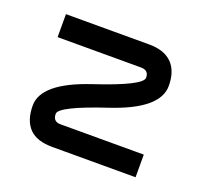

<svg xmlns="http://www.w3.org/2000/svg" viewBox="-70 -397 498 475"><g transform="rotate(20 179.5 -160.0)"><path d="M329.1 -240.2Q329.1 -179.7 210 -139.6Q89.8 -99.6 89.8 -80.1Q89.8 -59.6 109.4 -59.6Q129.9 -59.6 329.1 -59.6Q329.1 -40 329.1 0Q232.4 0 173.8 0Q155.3 0 141.6 0Q113.3 0 109.4 0Q69.3 0 49.8 -19.5Q29.3 -40 29.3 -80.1Q29.3 -139.6 149.4 -179.7Q269.5 -219.7 269.5 -240.2Q269.5 -259.8 249 -259.8Q229.5 -259.8 29.3 -259.8Q29.3 -280.3 29.3 -320.3Q100.6 -320.3 155.3 -320.3Q210 -320.3 249 -320.3Q289.1 -320.3 309.6 -298.8Q329.1 -278.3 329.1 -240.2Z"/></g></svg>

Font: Moonwalk
Style: Regular
Weight: 400
Designer: BarCoded
Foundry: BarCoded
Version: Version 1.0